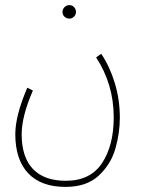

<svg xmlns="http://www.w3.org/2000/svg" viewBox="-20 -503 560 753"><path d="M87 -159 109 -148Q65 -47 65 24Q65 113 109 159.5Q153 206 238 206Q334 206 380 137Q426 68 426 -43Q426 -172 357 -278L377 -292Q410 -243 430 -178Q450 -113 450 -41Q450 19 432.5 80Q415 141 367.5 185.5Q320 230 237 230Q141 230 90.5 176.5Q40 123 40 23Q40 -49 87 -159ZM225 -456Q225 -467 233 -475Q241 -483 252 -483Q263 -483 270.5 -475Q278 -467 278 -456Q278 -446 270.5 -438Q263 -430 252 -430Q241 -430 233 -437.5Q225 -445 225 -456Z"/></svg>

Font: Noto Sans Arabic CondThin
Style: Regular
Weight: 250
Width: 3
Designer: Nadine Chahine
Foundry: Monotype Imaging Inc.
Version: Version 1.001